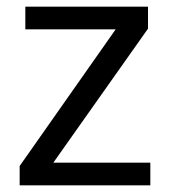

<svg xmlns="http://www.w3.org/2000/svg" viewBox="-20 -556 510 576"><path d="M431 0V-68H140L424 -470V-536H56V-468H327L39 -58V0Z"/></svg>

Font: Noto Sans Runic
Style: Regular
Weight: 400
Designer: Monotype Design Team
Foundry: Monotype Imaging Inc.
Version: Version 2.002